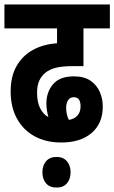

<svg xmlns="http://www.w3.org/2000/svg" viewBox="-20 -642 515 865"><path d="M256 0Q187 0 136 -28Q85 -56 56.5 -107.5Q28 -159 28 -230Q28 -298 55 -345Q82 -392 129 -417.5Q176 -443 237 -447V-514H0V-622H475V-514H356V-344H307Q262 -344 233 -337Q204 -330 184 -314Q166 -299 156.5 -277.5Q147 -256 147 -224Q147 -182 160.5 -155Q174 -128 198 -114Q194 -129 191.5 -144.5Q189 -160 189 -176Q189 -227 219 -262.5Q249 -298 313 -298Q359 -298 387.5 -278.5Q416 -259 429.5 -228Q443 -197 443 -162Q443 -86 393 -43Q343 0 256 0ZM278 -157Q278 -141 281 -127.5Q284 -114 290 -102Q313 -105 328 -120.5Q343 -136 343 -163Q343 -204 313 -204Q294 -204 286 -189.5Q278 -175 278 -157ZM171 134Q171 104 187.5 84.5Q204 65 235 65Q265 65 281.5 84.5Q298 104 298 134Q298 165 281.5 184Q265 203 235 203Q204 203 187.5 184Q171 165 171 134Z"/></svg>

Font: Noto Sans ExtraCondensed
Style: Bold
Weight: 700
Width: 2
Designer: Monotype Design Team
Foundry: Monotype Imaging Inc.
Version: Version 2.013; ttfautohint (v1.8.4.7-5d5b)